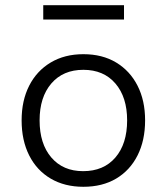

<svg xmlns="http://www.w3.org/2000/svg" viewBox="-20 -709 640 737"><path d="M300 8Q228 8 174.5 -23.5Q121 -55 92 -112.5Q63 -170 63 -247Q63 -323 92 -380Q121 -437 174.5 -469Q228 -501 300 -501Q373 -501 426 -469Q479 -437 508 -380Q537 -323 537 -247Q537 -170 508 -112.5Q479 -55 426 -23.5Q373 8 300 8ZM299 -52Q378 -52 423 -104.5Q468 -157 468 -247Q468 -336 423 -388.5Q378 -441 300 -441Q222 -441 177 -388.5Q132 -336 132 -247Q132 -157 177 -104.5Q222 -52 299 -52ZM146 -634V-689H456V-634Z"/></svg>

Font: Nunito Sans 8pt Light
Style: Regular
Weight: 300
Version: Version 3.101;gftools[0.9.27]